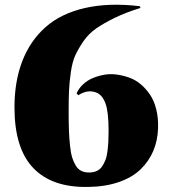

<svg xmlns="http://www.w3.org/2000/svg" viewBox="-20 -760 715 796"><path d="M304.7 -365.2 297.4 -373Q306.6 -393.6 324 -409.9Q341.3 -426.3 363.5 -435.8Q385.7 -445.3 411.6 -450Q437.5 -454.6 463.9 -450.9Q490.2 -447.3 515.9 -438.2Q541.5 -429.2 563.5 -410.6Q585.4 -392.1 602.1 -367.4Q618.7 -342.8 627.7 -307.1Q636.7 -271.5 635.3 -229Q633.8 -177.7 615.7 -134.8Q597.7 -91.8 563 -58.1Q528.3 -24.4 472.4 -5.1Q416.5 14.2 344.2 15.1Q194.8 17.6 117.4 -64Q40 -145.5 40 -314.9Q40 -422.9 72.5 -506.8Q105 -590.8 168.5 -647.2Q231.9 -703.6 331.3 -726.6Q430.7 -749.5 559.1 -734.4L562.5 -727.1Q502 -708.5 456.3 -686.3Q410.6 -664.1 378.9 -642.1Q347.2 -620.1 325.7 -588.6Q304.2 -557.1 292 -530.3Q279.8 -503.4 273.7 -460.7Q267.6 -418 266.1 -383.8Q264.6 -349.6 264.6 -293.9Q264.6 -249 265.9 -217.5Q267.1 -186 270.3 -156Q273.4 -126 279.3 -106.9Q285.2 -87.9 294.4 -73Q303.7 -58.1 317.1 -51.5Q330.6 -44.9 349.1 -44.9Q367.2 -44.9 380.9 -51Q394.5 -57.1 403.1 -69.8Q411.6 -82.5 417.2 -96.9Q422.9 -111.3 425.5 -132.8Q428.2 -154.3 429.2 -173.1Q430.2 -191.9 430.2 -217.8Q430.2 -296.9 417.2 -331.5Q404.3 -366.2 379.9 -376Q344.2 -390.6 304.7 -365.2Z"/></svg>

Font: Cinzel Black
Style: Regular
Weight: 900
Designer: Natanael Gama
Version: Version 1.001;PS 001.001;hotconv 1.0.56;makeotf.lib2.0.21325